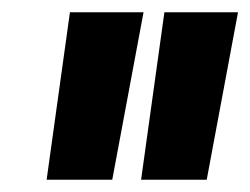

<svg xmlns="http://www.w3.org/2000/svg" viewBox="-20 -720 408 313"><path d="M56 -427 94 -700H214L163 -427ZM210 -427 248 -700H368L317 -427Z"/></svg>

Font: Georama Condensed
Style: Bold Italic
Weight: 700
Width: 3
Italic angle: -9°
Designer: Jean-Baptiste Levee
Foundry: Production Type
Version: Version 1.000